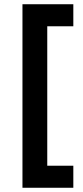

<svg xmlns="http://www.w3.org/2000/svg" viewBox="-20 -762 390 906"><path d="M326 -742H86V124H326V20H203V-638H326Z"/></svg>

Font: Montserrat_SPRD_medium Medium
Style: Regular
Weight: 400
Designer: Julieta Ulanovsky edited by Nelly Hempel
Foundry: Julieta Ulanovsky
Version: Version 4.000;PS 004.000;hotconv 1.0.88;makeotf.lib2.5.64775